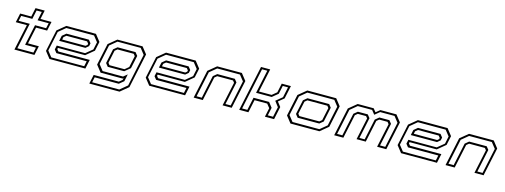

<svg xmlns="http://www.w3.org/2000/svg" viewBox="-13 -1679 7521 2858"><g transform="rotate(15 3747.0 -250.0)"><path d="M143.5 0 228.5 -399H57.5L87.5 -540H258.5L287.5 -677H429L400 -540H570.5L540.5 -399H370L315 -141.5H482L452 0ZM180.5 -30H428.5L445.5 -110.5H278.5L346 -429.5H517L534.5 -510.5H363.5L392.5 -647H311.5L282.5 -510.5H111L93.5 -429.5H265Z M1255.5 -540 1336.5 -437 1306 -294.5 1181.5 -191.5H763L758.5 -172L782.5 -141.5H1266.5L1236.5 0H683.5L602.5 -103L673.5 -437L798.5 -540ZM1234 -510H806.5L698.5 -420.5L634 -117.5L703.5 -29.5H1211L1228 -110.5H760.5L723.5 -157.5L737 -220.5H1174L1278.5 -306.5L1303 -422.5ZM1176.5 -429 1213.5 -382.5 1204 -337 1157.5 -298H753.5L771 -380.5L829.5 -429ZM1156.5 -398.5H837.5L800.5 -368L792 -328H1151.5L1177 -349L1181 -368Z M1351 200 1381 59H1768.5L1817.5 18.5L1823.5 -10L1811.5 0H1471.5L1390.5 -103L1461.5 -437L1586 -540H1974L2055.5 -437L1941.5 97L1817 200ZM1387 170.5H1805L1917 77.5L2022.5 -421.5L1952.5 -511H1595L1488.5 -423L1424 -120L1494.5 -30.5H1809L1869.5 -80L1846 31.5L1775.5 89.5H1404.5ZM1552 -111.5 1513.5 -160 1561 -383.5 1618 -430H1895L1934 -381.5L1891 -181.5L1805.5 -111.5ZM1570.5 -141.5H1801.5L1862 -191.5L1899.5 -368.5L1875 -399H1625L1588 -368.5L1546.5 -172Z M2792.5 -540 2873.5 -437 2843 -294.5 2718.5 -191.5H2300L2295.5 -172L2319.5 -141.5H2803.5L2773.5 0H2220.5L2139.5 -103L2210.5 -437L2335.5 -540ZM2771 -510H2343.5L2235.5 -420.5L2171 -117.5L2240.5 -29.5H2748L2765 -110.5H2297.5L2260.5 -157.5L2274 -220.5H2711L2815.5 -306.5L2840 -422.5ZM2713.5 -429 2750.5 -382.5 2741 -337 2694.5 -298H2290.5L2308 -380.5L2366.5 -429ZM2693.5 -398.5H2374.5L2337.5 -368L2329 -328H2688.5L2714 -349L2718 -368Z M2905.5 0 2998.5 -437 3123.5 -540H3504L3585 -437L3492 0H3351L3429.5 -368L3405.5 -398.5H3162L3125 -368L3046.5 0ZM2942.5 -30H3023L3098 -382L3155 -429H3425.5L3462.5 -382.5L3387.5 -30H3468.5L3552 -422.5L3482.5 -510H3132.5L3026 -422Z M3607.5 0 3756.5 -700H3898L3821 -339H4016L4088.5 -398.5L4118.5 -540H4260L4217 -339L4132 -269L4187 -197.5L4145 0H4003.5L4033 -138.5L3986 -197.5H3791L3749 0ZM3644 -30.5H3725L3767.5 -228.5H4007L4066 -153L4040 -30.5H4121L4154 -186L4091 -269L4189 -350L4223 -511H4142L4115 -383.5L4025 -309.5H3784.5L3861 -670.5H3780Z M4397.5 0 4316.5 -103 4387.5 -437 4512.5 -540H4958L5039 -437L4968 -103L4843 0ZM4421 -30H4834.5L4940.5 -117.5L5005.5 -422.5L4936.5 -510H4521.5L4415 -422L4350.5 -119.5ZM4478.5 -111 4440 -159.5 4487.5 -382 4544.5 -429H4879L4916 -382.5L4868.5 -157.5L4811.5 -111ZM4496.5 -141.5H4804L4841 -172L4883 -368L4859 -398.5H4551.5L4514.5 -368L4472.5 -172Z M5071 0 5164 -437 5289 -540H5535.5L5576.5 -489L5639 -540H5886L5967 -437L5874 0H5732.5L5811 -368L5787 -398.5H5658.5L5621.5 -368L5549.5 -30H5408L5480 -368L5456 -398.5H5328L5291 -368L5212.5 0ZM5108 -30H5189L5264 -382.5L5321 -429.5H5474L5513 -381L5444.5 -58.5H5525.5L5594 -381L5653 -429.5H5807L5844.5 -382.5L5769.5 -30H5850.5L5934 -422.5L5864.5 -510.5H5643L5568 -449L5519 -510.5H5298L5191.5 -422.5Z M6674 -540 6755 -437 6724.5 -294.5 6600 -191.5H6181.5L6177 -172L6201 -141.5H6685L6655 0H6102L6021 -103L6092 -437L6217 -540ZM6652.5 -510H6225L6117 -420.5L6052.5 -117.5L6122 -29.5H6629.5L6646.5 -110.5H6179L6142 -157.5L6155.5 -220.5H6592.5L6697 -306.5L6721.5 -422.5ZM6595 -429 6632 -382.5 6622.5 -337 6576 -298H6172L6189.5 -380.5L6248 -429ZM6575 -398.5H6256L6219 -368L6210.5 -328H6570L6595.5 -349L6599.5 -368Z M6787 0 6880 -437 7005 -540H7385.5L7466.5 -437L7373.5 0H7232.5L7311 -368L7287 -398.5H7043.5L7006.5 -368L6928 0ZM6824 -30H6904.5L6979.5 -382L7036.5 -429H7307L7344 -382.5L7269 -30H7350L7433.5 -422.5L7364 -510H7014L6907.5 -422Z"/></g></svg>

Font: Tourney Expanded Light
Style: Italic
Weight: 300
Width: 7
Italic angle: -12°
Designer: Tyler Finck
Foundry: Etcetera Type Co
Version: Version 1.010; ttfautohint (v1.8.3)